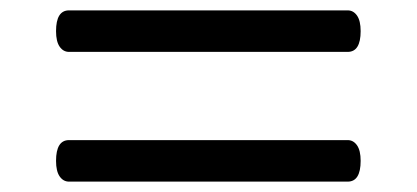

<svg xmlns="http://www.w3.org/2000/svg" viewBox="-20 -623 803 370"><path d="M113 -523Q102 -523 95 -533Q88 -543 88 -563Q88 -603 113 -603H650Q661 -603 668 -593Q675 -583 675 -563Q675 -523 650 -523ZM113 -273Q102 -273 95 -283Q88 -293 88 -313Q88 -353 113 -353H650Q661 -353 668 -343Q675 -333 675 -313Q675 -273 650 -273Z"/></svg>

Font: Playwrite NG Modern
Style: Regular
Weight: 400
Designer: Veronika Burian, José Scaglione
Foundry: TypeTogether
Version: Version 1.002